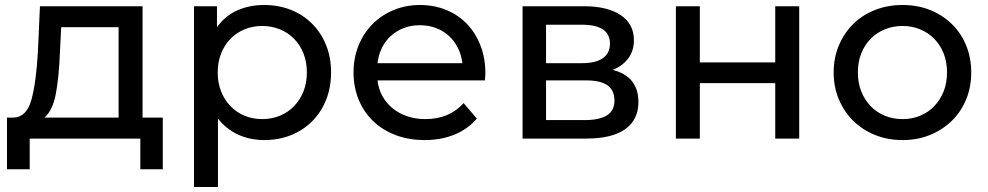

<svg xmlns="http://www.w3.org/2000/svg" viewBox="-20 -555 3956 769"><path d="M632 -84V123H542V0H99V123H8V-84H36Q87 -87 106 -156Q125 -225 132 -351L140 -530H551V-84ZM158 -84H455V-446H225L220 -344Q216 -244 203.5 -178.5Q191 -113 158 -84Z M1306 -265Q1306 -205 1286 -155Q1266 -105 1230 -69Q1194 -33 1145 -13.5Q1096 6 1038 6Q981 6 933.5 -16Q886 -38 853 -80V194H757V-530H849V-446Q881 -491 929.5 -513Q978 -535 1038 -535Q1096 -535 1145 -515.5Q1194 -496 1230 -460Q1266 -424 1286 -374.5Q1306 -325 1306 -265ZM1209 -265Q1209 -307 1195.5 -341Q1182 -375 1158 -399.5Q1134 -424 1101 -437.5Q1068 -451 1030 -451Q992 -451 959.5 -437.5Q927 -424 903 -399.5Q879 -375 865.5 -340.5Q852 -306 852 -265Q852 -223 865.5 -189Q879 -155 903 -130Q927 -105 959.5 -91.5Q992 -78 1030 -78Q1068 -78 1101 -91.5Q1134 -105 1158 -130Q1182 -155 1195.5 -189Q1209 -223 1209 -265Z M1922 -233H1492Q1496 -198 1512 -169.5Q1528 -141 1553.5 -120.5Q1579 -100 1612 -89Q1645 -78 1684 -78Q1779 -78 1837 -142L1890 -80Q1854 -38 1800.5 -16Q1747 6 1681 6Q1617 6 1564.5 -14Q1512 -34 1474.5 -70Q1437 -106 1416.5 -156Q1396 -206 1396 -265Q1396 -323 1416 -372.5Q1436 -422 1471.5 -458Q1507 -494 1556 -514.5Q1605 -535 1662 -535Q1719 -535 1767.5 -515Q1816 -495 1850.5 -459Q1885 -423 1904.5 -372.5Q1924 -322 1924 -262Q1924 -257 1923.5 -249.5Q1923 -242 1922 -233ZM1492 -302H1832Q1828 -335 1814 -363Q1800 -391 1777.5 -411.5Q1755 -432 1725.5 -443Q1696 -454 1662 -454Q1627 -454 1598 -443Q1569 -432 1546.5 -412Q1524 -392 1510 -364Q1496 -336 1492 -302Z M2537 -146Q2537 -76 2484.5 -38Q2432 0 2328 0H2073V-530H2319Q2413 -530 2466 -494.5Q2519 -459 2519 -394Q2519 -352 2496.5 -321.5Q2474 -291 2434 -275Q2537 -249 2537 -146ZM2167 -302H2311Q2366 -302 2394.5 -322Q2423 -342 2423 -380Q2423 -456 2311 -456H2167ZM2441 -152Q2441 -193 2413.5 -213Q2386 -233 2327 -233H2167V-74H2321Q2381 -74 2411 -93Q2441 -112 2441 -152Z M2687 -530H2783V-305H3085V-530H3181V0H3085V-222H2783V0H2687Z M3319 -265Q3319 -324 3340 -373.5Q3361 -423 3397.5 -459Q3434 -495 3484.5 -515Q3535 -535 3595 -535Q3655 -535 3705 -515Q3755 -495 3792 -459Q3829 -423 3849.5 -373.5Q3870 -324 3870 -265Q3870 -206 3849.5 -156.5Q3829 -107 3792 -71Q3755 -35 3705 -14.5Q3655 6 3595 6Q3535 6 3484.5 -14.5Q3434 -35 3397.5 -71Q3361 -107 3340 -156.5Q3319 -206 3319 -265ZM3773 -265Q3773 -307 3759.5 -341Q3746 -375 3722 -399.5Q3698 -424 3665.5 -437.5Q3633 -451 3595 -451Q3557 -451 3524 -437.5Q3491 -424 3467 -399.5Q3443 -375 3429.5 -341Q3416 -307 3416 -265Q3416 -223 3429.5 -189Q3443 -155 3467 -130Q3491 -105 3524 -91.5Q3557 -78 3595 -78Q3633 -78 3665.5 -91.5Q3698 -105 3722 -130Q3746 -155 3759.5 -189Q3773 -223 3773 -265Z"/></svg>

Font: CMG Sans Medium
Style: Regular
Weight: 500
Designer: Julieta Ulanovsky
Foundry: Julieta Ulanovsky
Version: Version 7.200